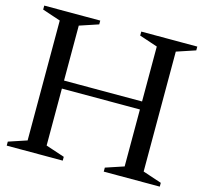

<svg xmlns="http://www.w3.org/2000/svg" viewBox="-102 -814 985 927"><g transform="rotate(15 390.5 -350.0)"><path d="M8 -20 116 -56 99 -32V-668L116 -644L8 -680V-700H288V-681L177 -644L194 -668V-357L176 -375H602L584 -357V-668L601 -644L493 -680V-700H773V-681L662 -644L679 -668V-32L662 -56L773 -19V0H493V-20L601 -56L584 -32V-353L602 -335H176L194 -353V-32L177 -56L288 -19V0H8Z"/></g></svg>

Font: Wittgenstein
Style: Regular
Weight: 400
Designer: Jörg Drees
Foundry: Jörg Drees
Version: Version 1.003;Glyphs 3.1.2 (3151)